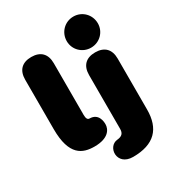

<svg xmlns="http://www.w3.org/2000/svg" viewBox="-222 -895 1100 1209"><g transform="rotate(-30 328.0 -291.0)"><path d="M338 -80C338 -99 334 -161 268 -161C245 -161 248 -199 248 -212V-575C248 -643 211 -680 144 -680C77 -680 40 -643 40 -575V-216C40 -23 123 8 209 8C312 8 338 -44 338 -80ZM386 186C541 186 611 110 611 -29V-399C611 -467 574 -504 507 -504C440 -504 403 -467 403 -399V-8C403 24 388 39 354 42C276 49 266 186 386 186ZM501 -542C564 -542 614 -592 614 -654C614 -718 564 -768 501 -768C438 -768 388 -718 388 -654C388 -592 438 -542 501 -542Z"/></g></svg>

Font: SN Pro Black
Style: Regular
Weight: 900
Designer: Tobias Whetton
Foundry: Supernotes
Version: Version 1.001;Glyphs 3.2 (3249)